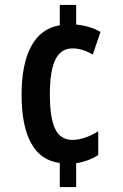

<svg xmlns="http://www.w3.org/2000/svg" viewBox="-20 -744 494 774"><path d="M287 -645V-724H221V-642C117 -626 67 -522 67 -362C67 -201 115 -100 221 -87V10H287V-86C320 -91 352 -103 376 -119V-215C342 -193 304 -180 272 -180C209 -180 181 -235 181 -363C181 -491 210 -549 273 -549C297 -549 326 -541 354 -524L385 -615C357 -632 321 -642 287 -645Z"/></svg>

Font: Noto Sans Armenian ExtraCondensed SemiBold
Style: Regular
Weight: 600
Width: 2
Designer: Monotype Design Team
Foundry: Monotype Imaging Inc.
Version: Version 2.008